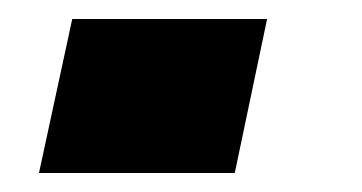

<svg xmlns="http://www.w3.org/2000/svg" viewBox="-20 -182 381 202"><path d="M21 0 56 -162H261L227 0Z"/></svg>

Font: Saira SemiExpanded ExtraBold
Style: Italic
Weight: 800
Width: 6
Italic angle: -12°
Designer: Hector Gatti with collaboration of the Omnibus-Type team
Foundry: Omnibus-Type
Version: Version 1.101